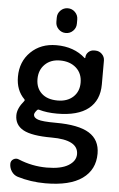

<svg xmlns="http://www.w3.org/2000/svg" viewBox="-63 -807 654 1057"><g transform="rotate(5 264.0 -278.5)"><path d="M255.9 -252.9Q309.6 -252.9 341.8 -282.7Q374 -312.5 374 -361.3Q374 -413.1 339.8 -443.4Q305.7 -473.6 251 -473.6Q199.2 -473.6 167.5 -442.4Q135.7 -411.1 135.7 -361.3Q135.7 -311.5 167.5 -282.2Q199.2 -252.9 255.9 -252.9ZM388.7 32.2Q388.7 -46.9 241.2 -46.9Q130.9 -46.9 84 -72.8Q37.1 -98.6 37.1 -152.3Q37.1 -190.4 73.2 -233.4Q78.1 -239.3 73.2 -244.1Q27.3 -290 27.3 -364.3Q27.3 -448.2 82.5 -502Q137.7 -555.7 223.6 -555.7Q321.3 -555.7 383.8 -499Q384.8 -498 386.2 -498.5Q387.7 -499 387.7 -501Q387.7 -519.5 400.9 -532.2Q414.1 -544.9 432.6 -544.9H439.5Q460.9 -544.9 476.1 -529.8Q491.2 -514.6 491.2 -494.1V-362.3Q491.2 -274.4 432.6 -227.5Q374 -180.7 258.8 -180.7Q202.1 -180.7 159.2 -193.4Q152.3 -195.3 147.5 -189.5Q133.8 -173.8 133.8 -164.1Q133.8 -147.5 158.2 -138.7Q182.6 -129.9 256.8 -129.9Q382.8 -129.9 441.9 -93.3Q501 -56.6 501 19.5Q501 108.4 432.1 157.7Q363.3 207 228.5 207Q147.5 207 74.2 184.6Q52.7 177.7 40 158.7Q27.3 139.6 27.3 117.2Q27.3 99.6 42 90.8Q49.8 85.9 58.6 85.9Q65.4 85.9 72.3 88.9Q147.5 120.1 228.5 120.1Q306.6 120.1 347.7 95.2Q388.7 70.3 388.7 32.2ZM211.9 -683.6V-707Q211.9 -730.5 228.5 -747.1Q245.1 -763.7 268.6 -763.7Q292 -763.7 308.6 -747.1Q325.2 -730.5 325.2 -707V-683.6Q325.2 -660.2 308.6 -643.6Q292 -627 268.6 -627Q245.1 -627 228.5 -643.6Q211.9 -660.2 211.9 -683.6Z"/></g></svg>

Font: Gen Jyuu Gothic Medium
Style: Regular
Weight: 500
Designer: [Source Han Sans]
Ryoko NISHIZUKA  (kana & ideographs); Paul D. Hunt (Latin, Greek & Cyrillic); Wenlong ZHANG  (bopomofo
Version: Version 1.002.20150607